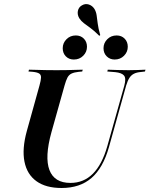

<svg xmlns="http://www.w3.org/2000/svg" viewBox="-20 -914 736 945"><path d="M283.1 11.3Q205.6 11.3 159.3 -22.2Q112.9 -55.6 100.4 -118.5Q87.9 -181.5 112.1 -269.4L174.2 -492.7Q181.5 -518.5 181.9 -532.3Q182.3 -546 173 -552Q163.7 -558.1 141.1 -560.5L120.2 -562.1L122.6 -571Q137.1 -571 157.3 -570.2Q177.4 -569.4 202.8 -569Q228.2 -568.5 257.3 -568.5H258.9Q287.1 -568.5 310.9 -569Q334.7 -569.4 354 -570.2Q373.4 -571 387.1 -571L384.7 -562.1L367.7 -560.5Q345.2 -558.1 332.3 -552Q319.4 -546 312.1 -532.3Q304.8 -518.5 297.6 -492.7L233.1 -262.9Q199.2 -140.3 223.4 -77Q247.6 -13.7 326.6 -13.7Q391.9 -13.7 437.1 -58.9Q482.3 -104 508.1 -194.4L591.9 -492.7Q601.6 -529 590.3 -542.3Q579 -555.6 547.6 -558.9L508.1 -562.1L510.5 -571Q532.3 -570.2 559.7 -569.4Q587.1 -568.5 612.9 -568.5Q637.1 -568.5 657.3 -569.4Q677.4 -570.2 696 -571L693.5 -562.1L674.2 -559.7Q653.2 -558.1 639.5 -551.2Q625.8 -544.4 616.9 -530.6Q608.1 -516.9 600.8 -492.7L516.1 -189.5Q487.1 -87.1 430.2 -37.9Q373.4 11.3 283.1 11.3ZM343.5 -621Q319.4 -621 304 -636.7Q288.7 -652.4 288.7 -676.6Q288.7 -702.4 307.3 -721Q325.8 -739.5 353.2 -739.5Q377.4 -739.5 392.7 -723.8Q408.1 -708.1 408.1 -683.9Q408.1 -658.1 389.5 -639.5Q371 -621 343.5 -621ZM544.4 -621Q521 -621 505.2 -636.7Q489.5 -652.4 489.5 -676.6Q489.5 -702.4 508.1 -721Q526.6 -739.5 554 -739.5Q578.2 -739.5 593.5 -723.8Q608.9 -708.1 608.9 -683.9Q608.9 -658.1 590.3 -639.5Q571.8 -621 544.4 -621ZM468.5 -737.9Q443.5 -762.9 424.6 -776.6Q405.6 -790.3 392.7 -800Q379.8 -809.7 370.2 -824.2Q359.7 -841.9 363.3 -860.1Q366.9 -878.2 382.3 -887.1Q399.2 -897.6 416.9 -891.9Q434.7 -886.3 445.2 -869.4Q453.2 -855.6 455.6 -838.7Q458.1 -821.8 460.9 -798.4Q463.7 -775 473.4 -741.1Z"/></svg>

Font: Playfair 144pt
Style: Bold Italic
Weight: 700
Italic angle: -15.6°
Designer: Claus Eggers Sørensen
Foundry: Claus Eggers Sørensen
Version: Version 2.203